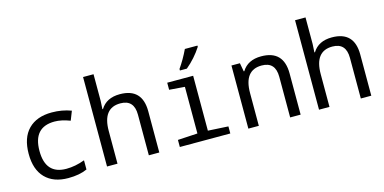

<svg xmlns="http://www.w3.org/2000/svg" viewBox="-74 -1166 3148 1575"><g transform="rotate(-15 1500.0 -378.0)"><path d="M518.1 -517.1 487.8 -439.9Q414.6 -467.8 356.9 -467.8Q175.8 -467.8 175.8 -266.1Q175.8 -67.9 352.1 -67.9Q428.7 -67.9 508.8 -98.1V-20Q443.4 9.8 348.1 9.8Q222.7 9.8 153.3 -61.3Q84 -132.3 84 -265.1Q84 -402.3 154.8 -474.1Q225.6 -545.9 354 -545.9Q440.9 -545.9 518.1 -517.1Z M1033.2 0V-345.2Q1033.2 -472.2 917 -472.2Q767.1 -472.2 767.1 -277.8V0H678.2V-759.8H767.1V-534.2L763.2 -463.9H768.1Q818.4 -545.9 932.1 -545.9Q1122.1 -545.9 1122.1 -350.1V0Z M1464.4 -465.8 1333 -476.1V-536.1H1553.2V-69.8L1725.1 -60.1V0H1296.4V-60.1L1464.4 -69.8ZM1459.5 -619.1Q1505.4 -684.1 1544.4 -766.1H1651.4V-755.9Q1596.7 -671.4 1518.6 -606H1459.5Z M2233.4 0V-345.2Q2233.4 -472.2 2117.2 -472.2Q1967.3 -472.2 1967.3 -277.8V0H1878.4V-536.1H1950.2L1963.4 -463.9H1968.3Q2018.6 -545.9 2132.3 -545.9Q2322.3 -545.9 2322.3 -350.1V0Z M2833.5 0V-345.2Q2833.5 -472.2 2717.3 -472.2Q2567.4 -472.2 2567.4 -277.8V0H2478.5V-759.8H2567.4V-534.2L2563.5 -463.9H2568.4Q2618.7 -545.9 2732.4 -545.9Q2922.4 -545.9 2922.4 -350.1V0Z"/></g></svg>

Font: Noto Mono
Style: Regular
Weight: 400
Designer: Monotype Design Team
Foundry: Monotype Imaging Inc.
Version: Version 1.00